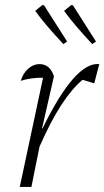

<svg xmlns="http://www.w3.org/2000/svg" viewBox="-20 -738 412 758"><path d="M58 0 150 -431Q104 -432 62 -419Q71 -449 91.5 -467Q112 -485 136 -485Q177 -485 193 -437L146 -231H148Q211 -361 267.5 -425.5Q324 -490 372 -485L352 -409L306 -423Q264 -388 222 -323.5Q180 -259 136 -159L104 0ZM230 -564Q192 -605 166 -635.5Q140 -666 119 -695L147 -718L154 -717L245 -574ZM344 -564Q306 -605 280 -635.5Q254 -666 233 -695L261 -718L268 -717L359 -574Z"/></svg>

Font: Piazzolla ExtraLight
Style: Italic
Weight: 200
Italic angle: -11.3°
Designer: Juan Pablo del Peral
Foundry: Huerta Tipografica
Version: Version 1.330